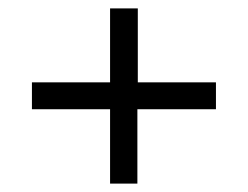

<svg xmlns="http://www.w3.org/2000/svg" viewBox="-20 -527 591 457"><path d="M494 -267V-331H308V-507H242V-331H56V-267H242V-90H307V-267Z"/></svg>

Font: SnT
Style: Regular
Weight: 400
Designer: Natanael Gama
Version: Version 1.001;PS 001.001;hotconv 1.0.70;makeotf.lib2.5.58329